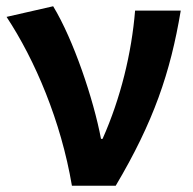

<svg xmlns="http://www.w3.org/2000/svg" viewBox="-20 -594 618 614"><path d="M210 0H350C471 -204 525 -362 558 -560H412C401 -425 366 -280 308 -150H303C279 -277 215 -467 150 -574L1 -540C92 -402 175 -207 210 0Z"/></svg>

Font: Source Han Sans JP
Style: Bold
Weight: 700
Designer: Ryoko NISHIZUKA 西塚涼子 (kana, bopomofo & ideographs); Paul D. Hunt (Latin, Greek & Cyrillic); Sandoll Communications 산돌커뮤니
Foundry: Adobe
Version: Version 2.002;hotconv 1.0.116;makeotfexe 2.5.65601